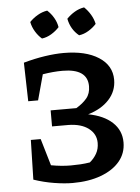

<svg xmlns="http://www.w3.org/2000/svg" viewBox="-60 -933 724 990"><g transform="rotate(-5 302.5 -438.5)"><path d="M75 -25 80 -230H131L172 -91Q226 -81 274 -81Q299 -81 323.5 -82.5Q348 -84 373 -88Q395 -106 408.5 -130Q422 -154 422 -185Q422 -231 384 -260Q346 -289 280 -290H195V-373H328Q362 -393 382.5 -417.5Q403 -442 403 -480Q403 -571 273 -571Q226 -571 171 -562L135 -430H84L79 -630Q136 -646 189.5 -654Q243 -662 287 -662Q401 -662 468 -619Q535 -576 535 -502Q535 -443 495 -399.5Q455 -356 386 -336Q466 -321 510.5 -279.5Q555 -238 555 -176Q555 -120 520.5 -78.5Q486 -37 423 -13.5Q360 10 276 10Q235 10 181.5 1.5Q128 -7 75 -25ZM222 -887Q242 -869 255.5 -845.5Q269 -822 273 -797Q256 -778 232 -763.5Q208 -749 183 -746Q164 -762 149.5 -786Q135 -810 130 -836Q148 -855 172 -869Q196 -883 222 -887ZM413 -887Q432 -869 446 -845.5Q460 -822 465 -797Q448 -778 424 -763.5Q400 -749 375 -746Q333 -780 322 -836Q340 -855 363.5 -869Q387 -883 413 -887Z"/></g></svg>

Font: Piazzolla SC SemiBold
Style: Regular
Weight: 600
Designer: Juan Pablo del Peral
Foundry: Huerta Tipografica
Version: Version 1.330